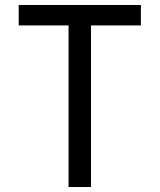

<svg xmlns="http://www.w3.org/2000/svg" viewBox="-20 -750 640 770"><path d="M255 0V-648H55V-730H545V-648H345V0Z"/></svg>

Font: JetBrainsMono Nerd Font Mono
Style: Regular
Weight: 400
Monospace: yes
Designer: Philipp Nurullin, Konstantin Bulenkov
Foundry: JetBrains
Version: Version 2.304; ttfautohint (v1.8.4.7-5d5b);Nerd Fonts 2.3.0